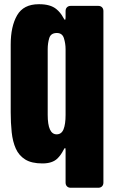

<svg xmlns="http://www.w3.org/2000/svg" viewBox="-20 -760 538 902"><path d="M312.5 122.1Q301.3 122.1 294.7 115.5Q288.1 108.9 288.1 97.7V-53.2Q288.1 -64.5 285.6 -64.5Q283.2 -64.5 278.3 -55.2Q266.1 -31.2 249.5 -15.1Q225.6 7.8 179.2 7.8Q128.4 7.8 98.6 -10.7Q68.8 -29.3 54.2 -62Q39.6 -94.7 34.9 -138.7Q30.3 -182.6 30.3 -232.9V-551.3Q30.3 -635.7 60.3 -688Q90.3 -740.2 162.1 -740.2Q163.1 -740.2 164.6 -740.2Q216.3 -740.2 244.1 -717.8Q264.2 -701.7 277.8 -676.3Q282.7 -667 285.2 -667Q288.1 -667 288.1 -678.7V-708Q288.1 -719.2 294.7 -725.8Q301.3 -732.4 312.5 -732.4H441.4Q452.6 -732.4 459.2 -725.8Q465.8 -719.2 465.8 -708V97.7Q465.8 108.9 459.2 115.5Q452.6 122.1 441.4 122.1ZM246.1 -128.9Q269 -128.9 278.6 -152.8Q288.1 -176.8 288.1 -219.7V-528.8Q288.1 -554.7 280.5 -579.8Q272.9 -605 247.1 -605Q218.8 -605 211.4 -581.1Q204.1 -557.1 204.1 -528.8V-220.7Q204.1 -128.9 246.1 -128.9Z"/></svg>

Font: Fz Anton Round
Style: Regular
Weight: 400
Designer: Vernon Adams
Foundry: Vernon Adams
Version: Version 2.0 Mod + VH boi FontZin